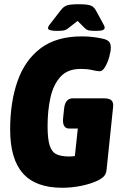

<svg xmlns="http://www.w3.org/2000/svg" viewBox="-20 -880 570 908"><path d="M274 8Q149 8 88.5 -60Q28 -128 28 -267Q28 -397 63 -496.5Q98 -596 172.5 -652Q247 -708 368 -708Q401 -708 430.5 -703.5Q460 -699 474 -695Q492 -689 498 -680Q504 -671 504 -654Q504 -637 496.5 -610.5Q489 -584 477 -563.5Q465 -543 452 -543Q439 -543 417 -548.5Q395 -554 361 -554Q299 -554 265.5 -516.5Q232 -479 218.5 -418Q205 -357 205 -284Q205 -223 215 -192Q225 -161 247 -150.5Q269 -140 307 -140Q321 -140 334 -142L348 -272H308Q272 -272 279 -327L283 -365Q288 -415 324 -415H471Q497 -415 507 -405.5Q517 -396 515 -375L484 -77Q482 -59 473 -48Q464 -37 442 -26Q408 -10 363.5 -1Q319 8 274 8ZM250 -734Q207 -734 207 -747Q207 -751 210 -756.5Q213 -762 222 -773L266 -830Q281 -850 298 -855Q315 -860 352 -860Q388 -860 405.5 -855Q423 -850 434 -830L465 -773Q475 -756 475 -750Q475 -741 465.5 -737.5Q456 -734 433 -734Q416 -734 403.5 -735.5Q391 -737 381 -747L347 -781L306 -749Q293 -738 281.5 -736Q270 -734 250 -734Z"/></svg>

Font: Asap Condensed Condensed ExtraBold
Style: Italic
Weight: 800
Width: 3
Italic angle: -6°
Designer: Pablo Cosgaya
Foundry: Omnibus-Type
Version: Version 3.001; ttfautohint (v1.8.4.7-5d5b)